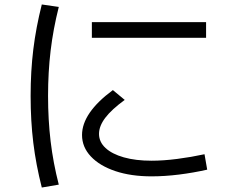

<svg xmlns="http://www.w3.org/2000/svg" viewBox="-20 -789 1040 859"><path d="M658 0Q566 0 496 -23.5Q426 -47 386.5 -89Q347 -131 347 -185Q347 -284 485 -386L538 -342Q479 -299 451 -262Q423 -225 423 -190Q423 -154 452 -127Q481 -100 534 -85Q587 -70 658 -70Q711 -70 773 -78Q835 -86 895 -99L907 -30Q845 -16 781 -8Q717 0 658 0ZM391 -620V-690H902V-620ZM167 50Q141 -52 129 -150Q117 -248 117 -360Q117 -470 129 -568Q141 -666 167 -769L243 -758Q218 -659 206.5 -562.5Q195 -466 195 -360Q195 -253 206.5 -156.5Q218 -60 243 37Z"/></svg>

Font: M PLUS 1 Thin
Style: Regular
Weight: 400
Version: Version 1.001